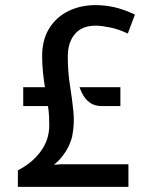

<svg xmlns="http://www.w3.org/2000/svg" viewBox="-20 -732 553 752"><path d="M50 0V-65Q104 -92 138.5 -137.8Q173 -183.5 173 -242Q173 -260.5 172 -278.5Q171 -296.5 168 -316.5H71V-390.5H156Q152 -414 148.5 -447.2Q145 -480.5 145 -512Q145 -576.5 173 -621.2Q201 -666 248.5 -689Q296 -712 355 -712Q390.5 -712 427.5 -703.8Q464.5 -695.5 508.5 -675L480.5 -600.5Q444 -618 410 -624.8Q376 -631.5 355 -631.5Q301 -631.5 273.2 -598.5Q245.5 -565.5 245.5 -511Q245.5 -450.5 254 -397.8Q262.5 -345 267.5 -295.8Q272.5 -246.5 262.5 -197Q255.5 -170 243 -148Q230.5 -126 212 -105.5L191.5 -86.5L217.5 -88.5H483V0ZM379.5 -316.5Q354 -316.5 337 -326.8Q320 -337 309.2 -353.8Q298.5 -370.5 291.5 -390.5H451.5V-316.5Z"/></svg>

Font: Expletus Sans Medium
Style: Regular
Weight: 500
Version: Version 7.500